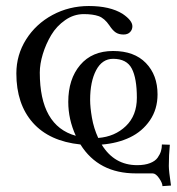

<svg xmlns="http://www.w3.org/2000/svg" viewBox="-20 -469 597 648"><path d="M442.9 88.4Q468.8 88.4 486.3 81.5Q503.9 74.7 512 63.2Q520 51.8 523.2 41.3Q526.4 30.8 526.4 18.6L553.2 19.5Q549.8 53.7 549.8 91.3Q549.8 107.9 557.1 157.2L528.3 159.2Q528.3 148.9 517.1 132.6Q505.9 116.2 495.1 116.2H438.5Q312.5 116.2 251.5 18.6Q146.5 7.8 90.8 -54.9Q35.2 -117.7 35.2 -221.2Q35.2 -283.7 68.1 -335.9Q101.1 -388.2 157.2 -418.5Q213.4 -448.7 279.8 -448.7Q351.1 -448.7 393.6 -422.4Q426.8 -399.9 426.8 -380.4Q426.8 -368.7 418.9 -360.6Q411.1 -352.5 397 -352.5Q380.9 -352.5 370.4 -359.6Q359.9 -366.7 349.1 -383.3Q332.5 -407.7 312.7 -414.6Q293 -421.4 262.7 -421.4Q229 -421.4 200 -401.1Q170.9 -380.9 152.8 -350.6Q134.8 -320.3 124.5 -286.6Q114.3 -252.9 114.3 -224.1Q114.3 -44.4 235.8 -10.7Q210.4 -66.4 210.4 -125Q210.4 -202.1 250.5 -249.5Q290.5 -296.9 361.8 -296.9Q433.1 -296.9 472.4 -256.3Q511.7 -215.8 511.7 -150.4Q511.7 -100.6 486.1 -63Q460.4 -25.4 418.7 -5.4Q377 14.6 323.2 19Q365.7 88.4 442.9 88.4ZM311.5 -3.4Q367.7 -7.8 404.8 -43.5Q441.9 -79.1 441.9 -139.2Q441.9 -204.6 424.8 -237.5Q407.7 -270.5 361.8 -270.5Q324.7 -270.5 304.4 -231.9Q284.2 -193.4 284.2 -131.8Q284.2 -106.9 290.3 -71.5Q296.4 -36.1 311.5 -3.4Z"/></svg>

Font: Libertinage
Style: l
Weight: 400
Designer: OSP
Foundry: OSP
Version: Version 1.0; 2008; OFL relea